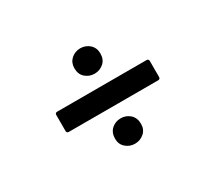

<svg xmlns="http://www.w3.org/2000/svg" viewBox="-118 -931 1237 1102"><g transform="rotate(-30 500.0 -380.0)"><path d="M439 -551C456 -536 476 -528 500 -528C524 -528 544 -536 561 -551C578 -566 586 -587 586 -613C586 -637 578 -657 561 -673C544 -688 524 -696 500 -696C476 -696 456 -688 439 -673C422 -657 414 -637 414 -613C414 -587 422 -566 439 -551ZM190 -433V-327C190 -318 195 -313 204 -313H796C805 -313 810 -318 810 -327V-433C810 -442 805 -447 796 -447H204C195 -447 190 -442 190 -433ZM439 -87C456 -72 476 -64 500 -64C524 -64 544 -72 561 -87C578 -102 586 -122 586 -146C586 -172 578 -193 561 -209C544 -224 524 -232 500 -232C476 -232 456 -224 439 -209C422 -193 414 -172 414 -146C414 -122 422 -102 439 -87Z"/></g></svg>

Font: LINE Seed JP_OTF Bold
Style: Regular
Weight: 700
Designer: LINE & Fontrix & Fontworks
Version: Version 1.009